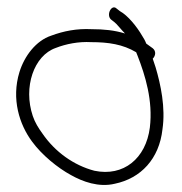

<svg xmlns="http://www.w3.org/2000/svg" viewBox="-20 -548 506 533"><path d="M34 -348C11 -273 34 -202 69 -155C96 -118 140 -82 177 -62C209 -44 254 -27 299 -38C371 -53 422 -107 431 -189C440 -249 426 -314 412 -361L404 -385C412 -393 414 -406 404 -414L386 -427C383 -435 379 -442 375 -448C360 -474 335 -505 313 -517L304 -524C290 -538 274 -507 288 -494L297 -487C304 -482 316 -466 327 -455C298 -464 268 -467 234 -467C193 -469 157 -462 122 -449C80 -435 48 -393 34 -348ZM71 -226C44 -306 74 -394 135 -415C163 -426 198 -433 233 -431C281 -431 321 -425 358 -403L362 -393C383 -339 405 -269 396 -194C385 -108 323 -57 242 -74C185 -89 133 -126 98 -177C87 -192 77 -208 71 -226Z"/></svg>

Font: Stray Cat
Style: Cn
Weight: 400
Version: Version 1.0